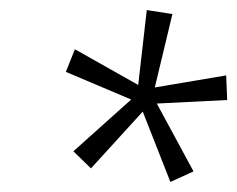

<svg xmlns="http://www.w3.org/2000/svg" viewBox="-20 -780 472 382"><path d="M319 -418 365 -439 292 -574 432 -581 430 -630 288 -606 323 -752 272 -760 255 -611 129 -682 111 -637 241 -582 126 -479 161 -445 264 -558Z"/></svg>

Font: Noto Sans Condensed Light
Style: Italic
Weight: 300
Width: 3
Italic angle: -12°
Designer: Monotype Design Team
Foundry: Monotype Imaging Inc.
Version: Version 2.013